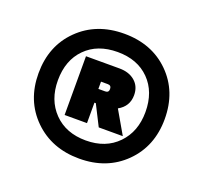

<svg xmlns="http://www.w3.org/2000/svg" viewBox="-86 -821 684 645"><g transform="rotate(20 255.5 -498.0)"><path d="M255.9 -655.8Q184.1 -655.8 141.6 -612.8Q99.1 -569.8 99.1 -498Q99.1 -427.7 141.8 -383.8Q184.6 -339.8 255.9 -339.8Q326.7 -339.8 369.4 -383.8Q412.1 -427.7 412.1 -498Q412.1 -569.8 369.6 -612.8Q327.1 -655.8 255.9 -655.8ZM29.8 -498Q29.8 -596.2 93.3 -658.7Q156.7 -721.2 255.9 -721.2Q355 -721.2 418 -658.7Q481 -596.2 481 -498Q481 -400.4 417.7 -337.6Q354.5 -274.9 255.9 -274.9Q157.2 -274.9 93.5 -337.6Q29.8 -400.4 29.8 -498ZM356.9 -538.1Q356.9 -498 320.8 -478L368.2 -396H282.2L245.1 -469.2H240.2V-396H160.2V-606H279.8Q314.5 -606 335.7 -587.6Q356.9 -569.3 356.9 -538.1ZM261.2 -543H236.8V-517.1H261.2Q273.9 -517.1 273.9 -529.8Q273.9 -543 261.2 -543Z"/></g></svg>

Font: SVN-Poppins Black
Style: Regular
Weight: 900
Designer: Ninad Kale (Devanagari), Jonny Pinhorn (Latin)
Foundry: Indian Type Foundry
Version: Version 3.002 2017